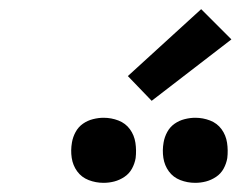

<svg xmlns="http://www.w3.org/2000/svg" viewBox="-20 -1008 540 419"><path d="M406 -609Q389 -609 373.5 -615Q358 -621 348.5 -634Q339 -647 336.5 -663.5Q334 -680 337 -697Q339 -709 345 -720Q351 -731 361 -738Q371 -745 383 -748Q395 -751 406 -751Q423 -751 438.5 -745Q454 -739 463.5 -726Q473 -713 475.5 -696.5Q478 -680 476 -663Q474 -651 468 -640Q462 -629 451.5 -622Q441 -615 429.5 -612Q418 -609 406 -609ZM206 -609Q189 -609 173.5 -615Q158 -621 148.5 -634Q139 -647 136.5 -663.5Q134 -680 137 -697Q139 -709 145 -720Q151 -731 161 -738Q171 -745 183 -748Q195 -751 206 -751Q223 -751 238.5 -745Q254 -739 263.5 -726Q273 -713 275.5 -696.5Q278 -680 276 -663Q274 -651 268 -640Q262 -629 251.5 -622Q241 -615 229.5 -612Q218 -609 206 -609ZM311 -788 259 -842 419 -988 485 -922Z"/></svg>

Font: Iosevka Slab Extrabold
Style: Italic
Weight: 800
Italic angle: -9°
Monospace: yes
Designer: Belleve Invis
Foundry: Belleve Invis
Version: Version 11.1.0; ttfautohint (v1.8.3)